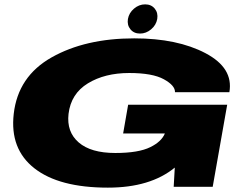

<svg xmlns="http://www.w3.org/2000/svg" viewBox="-20 -857 1150 881"><path d="M475 4Q251 4 137.8 -84.8Q24.5 -173.5 43 -334.5Q62.5 -506.5 217 -593.8Q371.5 -681 596 -681Q793.5 -681 922.8 -613Q1052 -545 1032.5 -434H783Q784 -464.5 732 -493.2Q680 -522 573 -522Q461 -522 383.2 -474.5Q305.5 -427 294.5 -334.5Q285 -252 341 -203.5Q397 -155 509 -155Q616 -155 670 -182Q721 -207 736.5 -244.5H545L568 -376.5H1022.5L956 0H777L782 -88Q670 4 475 4ZM622.5 -703Q594.5 -703 578.5 -722.5Q562.5 -742 567 -770Q572 -798 595 -817.5Q618 -837 646 -837Q674 -837 690 -817.5Q706 -798 701.5 -770Q696.5 -742 673.5 -722.5Q650.5 -703 622.5 -703Z"/></svg>

Font: Anybody UltraExpanded ExtraBold
Style: Italic
Weight: 800
Width: 9
Italic angle: -10°
Designer: Tyler Finck
Foundry: Etcetera Type Company
Version: Version 1.010; ttfautohint (v1.8.3) -l 8 -r 50 -G 200 -x 14 